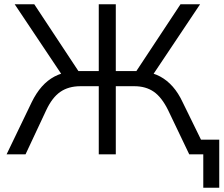

<svg xmlns="http://www.w3.org/2000/svg" viewBox="-20 -725 1050 902"><path d="M935 157V0H888V-69H1010V157ZM11 0 129 -245Q150 -288 176.5 -318Q203 -348 236 -365.5Q269 -383 309 -388L279 -361L49 -705H141L359 -375L336 -391H444V-705H524V-391H634L610 -375L828 -705H920L690 -361L660 -388Q700 -383 732.5 -365.5Q765 -348 791.5 -318Q818 -288 838 -245L958 0H869L770 -207Q740 -268 702.5 -294Q665 -320 611 -320H524V0H444V-320H358Q302 -320 263.5 -293.5Q225 -267 197 -207L100 0Z"/></svg>

Font: NunitoSans1
Style: Book
Weight: 400
Designer: Vernon Adams
Foundry: Vernon Adams
Version: Version 3.101;gftools[0.9.27]